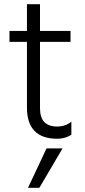

<svg xmlns="http://www.w3.org/2000/svg" viewBox="-20 -654 404 912"><path d="M167 238H113L201 51H277ZM252 5Q108 5 108 -143V-455H25V-507H108V-634H170V-507H315V-455H170V-140Q170 -53 251 -53Q291 -53 319 -76V-14Q290 5 252 5Z"/></svg>

Font: Hind Kochi Light
Style: Regular
Weight: 300
Designer: Dhruvi Tolia
Foundry: Indian Type Foundry
Version: Version 0.702;PS 1.0;hotconv 1.0.81;makeotf.lib2.5.63406